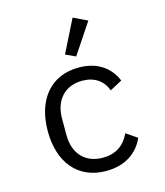

<svg xmlns="http://www.w3.org/2000/svg" viewBox="-117 -868 833 968"><g transform="rotate(-15 300.0 -383.5)"><path d="M318 12C421 12 486 -39 516 -108L459 -147C433 -91 388 -57 319 -57C222 -57 170 -123 170 -214V-302C170 -393 223 -459 317 -459C381 -459 425 -428 444 -375L508 -409C479 -479 417 -528 317 -528C171 -528 84 -422 84 -258C84 -95 170 12 318 12ZM426 -744 353 -779 268 -609 320 -585Z"/></g></svg>

Font: IBM Plex Mono
Style: Regular
Weight: 400
Monospace: yes
Designer: Mike Abbink, Paul van der Laan, Pieter van Rosmalen
Foundry: Bold Monday
Version: Version 2.004